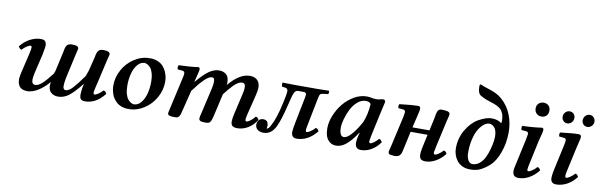

<svg xmlns="http://www.w3.org/2000/svg" viewBox="-48 -1147 5008 1602"><g transform="rotate(10 2456.0 -346.0)"><path d="M246.1 -439Q267.1 -439 277.1 -430.7Q287.1 -422.4 291 -405.8Q295.4 -388.7 279.8 -314L242.2 -154.8Q232.9 -109.9 232.9 -95.2Q232.9 -53.2 262.2 -53.2Q289.1 -53.2 320.3 -81.5Q351.6 -109.9 400.9 -173.8Q402.3 -177.7 405.3 -186Q408.2 -194.3 409.2 -196.8L444.8 -356.9Q446.3 -362.3 448.7 -375.7Q451.2 -389.2 452.6 -395.5Q454.1 -401.9 458.5 -411.9Q462.9 -421.9 468.3 -426.5Q473.6 -431.2 483.4 -435.1Q493.2 -439 505.9 -439Q539.6 -439 551.8 -432.1Q564 -425.3 564 -412.1Q564 -407.2 550.8 -356L505.9 -153.8Q498 -115.7 498 -81.1Q500.5 -54.2 521 -54.2Q546.9 -54.2 579.1 -88.9Q611.3 -123.5 666 -200.2Q668.9 -209.5 675.3 -226.8Q681.6 -244.1 683.1 -249L710 -356.9Q711.9 -362.8 711.9 -365.2Q712.4 -367.7 714.6 -378.7Q716.8 -389.6 717.5 -392.3Q718.3 -395 721.2 -404.1Q724.1 -413.1 726.3 -416Q728.5 -418.9 733.2 -424.8Q737.8 -430.7 742.9 -432.9Q748 -435.1 755.4 -437Q762.7 -439 772 -439Q830.1 -439 830.1 -412.1Q830.1 -407.7 827.6 -398.2Q825.2 -388.7 821.8 -376Q818.4 -363.3 816.9 -356L777.8 -185.1Q767.6 -142.6 763.2 -124Q753.9 -83.5 753.9 -79.1Q753.9 -60.1 765.1 -60.1Q773.9 -60.1 794.7 -73.2Q815.4 -86.4 833 -106.9Q842.3 -106.9 849.6 -98.9Q856.9 -90.8 859.9 -82Q788.6 9.8 694.8 9.8Q658.2 9.8 651.9 -16.1Q648.4 -31.2 649.9 -50.8Q650.9 -71.3 657.2 -109.9L662.1 -129.9L660.2 -130.9Q595.7 -50.3 554.9 -20.3Q514.2 9.8 466.8 9.8Q433.1 9.8 408.9 -9.5Q384.8 -28.8 384.8 -69.8Q384.8 -82 388.2 -99.1V-100.1Q294.4 6.8 207 9.8Q199.7 9.8 195.8 8.8Q122.1 4.9 122.1 -80.1Q123.5 -106.4 133.8 -147L170.9 -305.2Q180.2 -345.2 179.2 -356.9Q177.7 -369.1 168.9 -369.1Q160.2 -369.1 138.9 -356.2Q117.7 -343.3 100.1 -323.2Q90.8 -323.2 83.5 -331.1Q76.2 -338.9 73.2 -347.2Q107.4 -391.1 153.1 -415Q198.7 -439 246.1 -439Z M1130.9 -392.1 1169.9 -439Q1206.1 -439 1234.6 -426.8Q1263.2 -414.6 1280 -396Q1296.9 -377.4 1307.9 -353.3Q1318.8 -329.1 1322.8 -308.1Q1326.7 -287.1 1326.7 -267.1Q1326.7 -196.8 1291.5 -133.1Q1256.3 -69.3 1195.3 -29.8Q1134.3 9.8 1064 9.8L1103 -37.1Q1136.2 -37.1 1161.6 -67.9Q1187 -98.6 1199.5 -145.5Q1211.9 -192.4 1211.9 -246.1Q1211.9 -286.6 1203.4 -317.1Q1194.8 -347.7 1181.6 -362.8Q1168.5 -377.9 1155.5 -385Q1142.6 -392.1 1130.9 -392.1ZM1102.1 -37.1 1063 9.8Q1032.7 9.8 1007.6 1.2Q982.4 -7.3 965.8 -21.7Q949.2 -36.1 937 -53.5Q924.8 -70.8 918.2 -90.8Q911.6 -110.8 908.7 -128.4Q905.8 -146 905.8 -162.1Q905.8 -232.4 941.2 -296.4Q976.6 -360.4 1037.6 -399.7Q1098.6 -439 1168.9 -439L1129.9 -392.1Q1096.7 -392.1 1071.3 -361.3Q1045.9 -330.6 1033.4 -283.7Q1021 -236.8 1021 -183.1Q1021 -142.6 1029.5 -112.1Q1038.1 -81.5 1051.3 -66.4Q1064.5 -51.3 1077.4 -44.2Q1090.3 -37.1 1102.1 -37.1Z M1568.8 -318.8 1566.4 -310.1H1568.8Q1627 -379.4 1669.7 -409.2Q1712.4 -439 1753.4 -439Q1792 -439 1815.4 -418Q1838.9 -397 1838.9 -352.1Q1838.9 -339.8 1836.4 -329.1Q1927.7 -439 2015.6 -439Q2056.2 -439 2078.9 -416.5Q2101.6 -394 2101.6 -351.1Q2101.6 -331.5 2089.8 -282.2L2048.8 -117.2Q2041.5 -83.5 2041.5 -74.2Q2041.5 -59.1 2052.7 -59.1Q2063 -59.1 2083.5 -74Q2104 -88.9 2121.6 -111.8Q2131.3 -111.8 2138.4 -104.5Q2145.5 -97.2 2148.4 -88.9Q2118.7 -41.5 2075.7 -15.9Q2032.7 9.8 1984.9 9.8Q1957 9.8 1943.8 -1.5Q1930.7 -12.7 1930.7 -40Q1930.7 -63.5 1942.9 -115.2L1979.5 -273.9Q1988.8 -312 1988.8 -332Q1988.8 -355.5 1981.7 -363.8Q1974.6 -372.1 1962.4 -372.1Q1945.8 -372.1 1927.7 -362.1Q1909.7 -352.1 1889.9 -331.8Q1870.1 -311.5 1855 -293.7Q1839.8 -275.9 1818.8 -248L1778.8 -71.8Q1770 -32.2 1762.7 -16.1Q1755.4 0 1745.6 4.9Q1735.8 9.8 1713.9 9.8Q1683.1 9.8 1671.9 3.2Q1660.6 -3.4 1660.6 -16.1Q1660.6 -26.9 1671.9 -71.8L1718.8 -274.9Q1727.5 -312.5 1727.5 -335.9Q1727.5 -356 1722.7 -364Q1717.8 -372.1 1705.6 -372.1Q1680.2 -372.1 1643.6 -336.9Q1606.9 -301.8 1553.7 -230L1514.6 -71.8Q1507.3 -41 1502.9 -26.4Q1498.5 -11.7 1491 -2.7Q1483.4 6.3 1475.6 8.1Q1467.8 9.8 1451.7 9.8Q1422.4 9.8 1409.4 4.4Q1396.5 -1 1396.5 -13.2Q1396.5 -20 1408.7 -71.8L1465.8 -326.2Q1471.7 -350.6 1471.7 -362.8Q1471.7 -371.6 1466.6 -377.4Q1461.4 -383.3 1452.6 -383.8L1412.6 -387.2Q1408.2 -393.6 1408.4 -405.3Q1408.7 -417 1413.6 -422.9Q1450.7 -423.8 1502.4 -427.7Q1554.2 -431.6 1576.7 -436Q1591.8 -436 1591.8 -418.9Q1591.8 -411.6 1588.9 -398.4Q1585.9 -385.3 1579.3 -360.4Q1572.8 -335.4 1568.8 -318.8Z M2454.1 -115.2 2498 -336.9Q2502.4 -364.3 2502.4 -365.2Q2502.4 -376.5 2495.6 -380.6Q2488.8 -384.8 2471.2 -384.8H2433.1Q2410.6 -384.8 2399.9 -361.3Q2389.2 -337.9 2371.1 -261.2Q2336.4 -116.2 2308.1 -62Q2274.9 4.4 2216.3 8.8Q2214.4 8.8 2210.7 9Q2207 9.3 2203.9 9.3Q2200.7 9.3 2198.2 8.8Q2170.9 6.3 2154.1 -8.5Q2137.2 -23.4 2137.2 -49.8Q2138.7 -75.2 2152.8 -88.6Q2167 -102.1 2188 -102.1Q2194.3 -102.1 2197.3 -101.1Q2224.1 -96.7 2229 -70.8Q2231.4 -64.5 2231.4 -55.2Q2231.4 -50.3 2230.2 -43.2Q2229 -36.1 2228.5 -33.7Q2228 -31.2 2229 -29.8Q2244.6 -29.8 2262.2 -66.9Q2295.9 -127 2324.2 -253.9Q2344.2 -340.8 2344.2 -366.2Q2344.2 -373.5 2341.8 -378.7Q2339.4 -383.8 2337.2 -386.5Q2335 -389.2 2327.1 -391.4Q2319.3 -393.6 2316.2 -394Q2313 -394.5 2300.8 -396Q2295.9 -396.5 2293.5 -397Q2291 -403.3 2291 -431.2Q2365.2 -429.2 2387.2 -429.2H2593.3L2687 -431.2Q2688.5 -424.8 2687.5 -414.1Q2686.5 -403.3 2683.1 -401.9L2654.3 -398.9Q2627 -396 2619.1 -389.4Q2611.3 -382.8 2606.4 -355L2560.1 -121.1Q2559.1 -114.3 2557.1 -105.2Q2555.2 -96.2 2554.2 -90.3Q2553.2 -84.5 2553.2 -81.1V-69.8Q2554.7 -59.1 2563 -59.1Q2571.8 -59.1 2592.3 -72.3Q2612.8 -85.4 2631.3 -106Q2640.6 -106 2647.7 -98.9Q2654.8 -91.8 2658.2 -82Q2584 9.8 2487.3 9.8Q2453.1 9.8 2445.3 -21Q2441.9 -32.2 2443.4 -46.9Q2443.8 -58.1 2448.5 -83.7Q2453.1 -109.4 2454.1 -115.2Z M3013.2 -224.1Q3042.5 -296.4 3046.9 -381.8Q3035.6 -400.9 3003.9 -400.9Q2966.3 -400.9 2933.3 -372.1Q2900.4 -343.3 2879.9 -301.8Q2859.4 -260.3 2847.7 -217.5Q2835.9 -174.8 2835.9 -143.1Q2835.9 -113.3 2845 -92.5Q2854 -71.8 2874 -71.8Q2903.3 -71.8 2941.2 -116.5Q2979 -161.1 3013.2 -224.1ZM3143.1 -439Q3163.1 -439 3163.1 -418.9Q3160.2 -405.8 3153.6 -376.7Q3147 -347.7 3140.1 -317.9L3098.1 -123Q3089.8 -81.1 3089.8 -76.2Q3089.8 -68.4 3093 -63.7Q3096.2 -59.1 3101.1 -59.1Q3109.9 -59.1 3129.2 -72.5Q3148.4 -85.9 3167 -107.9Q3183.1 -107.9 3193.8 -84Q3164.6 -41 3121.8 -15.6Q3079.1 9.8 3032.7 9.8Q2982.9 9.8 2982.9 -44.9Q2982.9 -70.8 2993.2 -108.9L2999 -127.9L2996.1 -129.9Q2948.2 -57.6 2907 -23.9Q2865.7 9.8 2822.8 9.8Q2789.1 9.8 2766.6 -9.3Q2744.1 -28.3 2735.1 -56.6Q2726.1 -85 2726.1 -121.1Q2726.1 -172.9 2749 -229.5Q2772 -286.1 2809.3 -332.3Q2846.7 -378.4 2898.9 -408.7Q2951.2 -439 3004.9 -439Q3030.3 -439 3047.9 -434.1Q3067.9 -430.2 3085.9 -430.2Q3107.9 -430.2 3121.1 -435.1Q3134.8 -439 3143.1 -439Z M3277.8 -71.8 3334 -320.8Q3340.8 -353.5 3340.8 -365.2Q3340.8 -373 3336.2 -378.7Q3331.5 -384.3 3322.8 -384.8L3282.7 -388.2Q3278.3 -394.5 3278.6 -405.8Q3278.8 -417 3283.7 -422.9Q3397.5 -436 3439.9 -436Q3460.9 -436 3460.9 -415Q3460.9 -407.2 3458.3 -393.8Q3455.6 -380.4 3449.5 -355.5Q3443.4 -330.6 3440.9 -319.8L3424.8 -251H3568.8L3591.8 -356.9Q3593.3 -363.3 3595.2 -376Q3597.2 -388.7 3598.6 -395.5Q3600.1 -402.3 3603.3 -411.9Q3606.4 -421.4 3610.6 -426.5Q3614.7 -431.6 3621.6 -435.3Q3628.4 -439 3637.7 -439Q3662.6 -439 3675.8 -436Q3710 -433.6 3710 -412.1Q3710 -406.7 3707.8 -396.2Q3705.6 -385.7 3701.9 -371.8Q3698.2 -357.9 3696.8 -352.1L3646 -124Q3637.7 -88.4 3637.7 -82Q3635.7 -75.2 3637.7 -71.8Q3639.2 -60.1 3647.9 -60.1Q3657.7 -60.1 3677.5 -72.8Q3697.3 -85.4 3715.8 -106Q3725.1 -106 3732.2 -98.9Q3739.3 -91.8 3742.7 -82Q3712.9 -42.5 3668.7 -16.4Q3624.5 9.8 3577.6 9.8Q3538.1 9.8 3530.8 -18.1Q3526.4 -28.3 3527.8 -43.9Q3527.8 -60.5 3532.7 -85.9Q3536.6 -104 3537.6 -110.8L3559.6 -211.9H3416L3383.8 -64.9Q3382.8 -61 3380.9 -52Q3378.9 -43 3377.9 -39.1Q3369.1 6.3 3329.6 8.8Q3317.4 10.3 3308.6 8.8Q3280.8 8.3 3272.7 2.2Q3264.6 -3.9 3264.6 -17.1Q3264.6 -20 3267.1 -29.5Q3269.5 -39.1 3272.9 -52Q3276.4 -64.9 3277.8 -71.8Z M4116.7 -294.9Q4116.7 -322.3 4110.1 -342.8Q4103.5 -363.3 4093 -373.5Q4082.5 -383.8 4072.5 -388.4Q4062.5 -393.1 4052.7 -393.1Q4029.8 -393.1 4006.3 -374.8Q3982.9 -356.4 3963.1 -323.7Q3943.4 -291 3930.9 -239Q3918.5 -187 3918.5 -126Q3918.5 -87.4 3932.4 -61.8Q3946.3 -36.1 3969.7 -36.1Q4002.9 -36.1 4029.8 -58.8Q4056.6 -81.5 4072.3 -114Q4087.9 -146.5 4098.4 -184.6Q4108.9 -222.7 4112.8 -250.5Q4116.7 -278.3 4116.7 -294.9ZM4061.5 -439.9Q4117.7 -439.9 4148.4 -413.1Q4150.4 -421.9 4150.4 -438Q4150.4 -470.7 4141.1 -494.1Q4131.8 -517.6 4117.7 -530.5Q4103.5 -543.5 4081.8 -553.7Q4060.1 -564 4039.6 -569.8Q4019 -575.7 3992.4 -585.9Q3965.8 -596.2 3946.3 -607.9Q3914.6 -622.1 3914.6 -687Q3914.6 -693.8 3917.5 -698.5Q3920.4 -703.1 3924.3 -703.1H3925.3Q3942.9 -693.8 3969 -685.5Q3995.1 -677.2 4016.8 -669.7Q4038.6 -662.1 4063.5 -649.9Q4088.4 -637.7 4113.8 -615Q4139.2 -592.3 4162.6 -559.1Q4221.2 -470.7 4222.7 -351.1Q4222.7 -258.3 4192.9 -176.3Q4163.1 -94.2 4115.7 -54.2Q4096.2 -38.1 4084 -29.3Q4071.8 -20.5 4051.8 -9.5Q4031.7 1.5 4009 6.3Q3986.3 11.2 3958.5 11.2Q3921.4 11.2 3892.1 -2.7Q3862.8 -16.6 3845.7 -39.3Q3828.6 -62 3820.1 -88.4Q3811.5 -114.7 3811.5 -142.1Q3811.5 -229.5 3854.2 -301Q3897 -372.6 3954.6 -404.8Q4019.5 -439.9 4061.5 -439.9Z M4481 -318.8 4439 -123Q4430.2 -84.5 4430.2 -73.2Q4430.2 -58.1 4440.9 -58.1Q4449.7 -58.1 4470.7 -71.8Q4491.7 -85.4 4509.3 -106Q4518.6 -106 4525.9 -98.1Q4533.2 -90.3 4536.1 -82Q4501.5 -37.6 4457.5 -13.2Q4413.6 11.2 4367.2 11.2Q4317.9 11.2 4317.9 -41Q4317.9 -58.6 4331.1 -113.8L4376 -319.8Q4383.3 -360.8 4383.3 -362.8Q4383.3 -382.3 4365.2 -383.8L4325.2 -387.2Q4320.8 -393.6 4321 -405.3Q4321.3 -417 4326.2 -422.9Q4360.4 -422.9 4412.4 -427.2Q4464.4 -431.6 4488.3 -436Q4503.9 -436 4503.9 -418.9Q4503.9 -411.6 4501 -398.4Q4498 -385.3 4491.5 -360.4Q4484.9 -335.4 4481 -318.8ZM4468.3 -644Q4495.1 -644 4510.5 -627.9Q4525.9 -611.8 4525.9 -585.9Q4525.9 -559.6 4510.3 -543.2Q4494.6 -526.9 4468.3 -526.9Q4441.9 -526.9 4425.5 -543.5Q4409.2 -560.1 4409.2 -585.9Q4409.2 -611.8 4425.5 -627.9Q4441.9 -644 4468.3 -644Z M4801.8 -319.8 4758.8 -124Q4751 -89.8 4751 -79.1Q4751 -59.1 4760.7 -59.1Q4769.5 -59.1 4791 -72.8Q4812.5 -86.4 4830.1 -106.9Q4839.4 -106.9 4846.7 -99.1Q4854 -91.3 4856.9 -83Q4822.8 -38.1 4778.6 -14.2Q4734.4 9.8 4687 9.8Q4648.9 9.8 4641.1 -22.9Q4636.2 -46.4 4650.9 -115.2L4695.8 -320.8Q4703.1 -354.5 4703.1 -365.2Q4703.1 -373 4698.5 -378.7Q4693.8 -384.3 4685.1 -384.8L4645 -388.2Q4640.6 -394.5 4640.9 -405.8Q4641.1 -417 4646 -422.9Q4751.5 -436 4801.8 -436Q4822.8 -436 4822.8 -415Q4822.8 -407.2 4819.6 -393.3Q4816.4 -379.4 4810.5 -356.7Q4804.7 -334 4801.8 -319.8ZM4643.1 -559.1Q4643.6 -580.6 4658.9 -595.7Q4674.3 -610.8 4694.8 -610.8Q4715.8 -610.8 4729.5 -595.7Q4743.2 -580.6 4741.7 -559.1Q4740.7 -538.1 4725.6 -522.9Q4710.4 -507.8 4689.9 -507.8Q4669.9 -507.8 4656 -522.9Q4642.1 -538.1 4643.1 -559.1ZM4813 -559.1Q4814 -580.6 4828.9 -595.7Q4843.8 -610.8 4864.7 -610.8Q4884.8 -610.8 4898.7 -595.7Q4912.6 -580.6 4912.1 -559.1Q4911.6 -538.1 4895.8 -522.9Q4879.9 -507.8 4859.9 -507.8Q4839.4 -507.8 4825.7 -522.9Q4812 -538.1 4813 -559.1Z"/></g></svg>

Font: Common Serif SemiBold
Style: Italic
Weight: 600
Italic angle: -12°
Designer: Philipp H. Poll, Khaled Hosny
Foundry: Stefan Peev, Context Ltd.
Version: Version 1.026